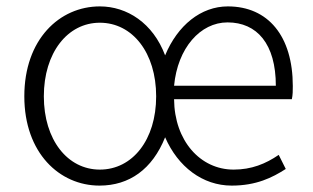

<svg xmlns="http://www.w3.org/2000/svg" viewBox="-20 -567 977 600"><path d="M291 13C384 13 456 -38 496 -138C536 -46 613 13 704 13C781 13 831 -12 873 -39L851 -83C810 -55 766 -37 710 -37C606 -37 525 -127 524 -257H892C895 -270 895 -284 895 -298C895 -454 818 -547 692 -547C608 -547 535 -488 496 -394C458 -495 377 -547 292 -547C166 -547 56 -444 56 -266C56 -89 166 13 291 13ZM292 -37C191 -37 117 -130 117 -266C117 -402 191 -496 292 -496C394 -496 468 -402 468 -266C468 -130 394 -37 292 -37ZM524 -299C535 -417 606 -497 691 -497C783 -497 842 -430 842 -299Z"/></svg>

Font: Source Han Sans SC Light
Style: Regular
Weight: 300
Designer: Ryoko NISHIZUKA (kana & ideographs); Paul D. Hunt (Latin, Greek & Cyrillic); Wenlong ZHANG (bopomofo); Sandoll Communica
Foundry: Adobe Systems Incorporated
Version: Version 1.004;PS 1.004;hotconv 1.0.82;makeotf.lib2.5.63406